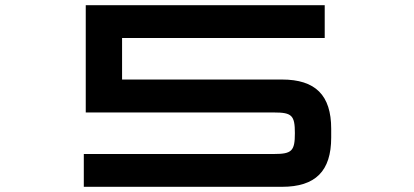

<svg xmlns="http://www.w3.org/2000/svg" viewBox="-20 -720 1594 740"><path d="M303 0H1066.5C1196 0 1256.5 -60.5 1256.5 -190V-223.5C1256.5 -353 1196 -413.5 1066.5 -413.5H450.5V-573.5H1231.5V-700H310.5V-286.5H1036.5C1105 -286.5 1116.5 -275 1116.5 -207V-206.5C1116.5 -138.5 1105 -126.5 1036.5 -126.5H303Z"/></svg>

Font: Melete Medium
Style: Regular
Weight: 500
Width: 6
Designer: Sora Sagano
Foundry: DOT COLON
Version: Version 0.200;FEAKit 1.0